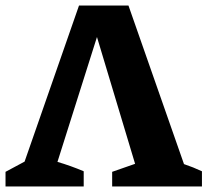

<svg xmlns="http://www.w3.org/2000/svg" viewBox="-34 -675 751 695"><path d="M-14 0V-53L55 -90L252 -655H431L632 -81Q665 -70 697 -55V0H372V-53L455 -82L317 -541L174 -89Q222 -75 269 -55V0Z"/></svg>

Font: Piazzolla SC
Style: Bold
Weight: 700
Designer: Juan Pablo del Peral
Foundry: Huerta Tipografica
Version: Version 1.330